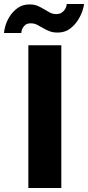

<svg xmlns="http://www.w3.org/2000/svg" viewBox="-73 -935 438 955"><path d="M68 0V-710H232V0ZM213 -773Q190 -773 172.5 -780Q155 -787 140 -796Q125 -805 111 -812Q97 -819 80 -819Q63 -819 54 -812Q45 -805 40 -796Q35 -787 34 -779.5Q33 -772 33 -771H-53Q-53 -782 -46.5 -805.5Q-40 -829 -25 -853Q-10 -877 14.5 -895Q39 -913 74 -913Q98 -913 115 -905.5Q132 -898 146.5 -889Q161 -880 175 -872.5Q189 -865 207 -865Q224 -865 234.5 -872.5Q245 -880 250.5 -889Q256 -898 257.5 -906Q259 -914 259 -915H345Q345 -907 338 -884Q331 -861 315.5 -836Q300 -811 275 -792Q250 -773 213 -773Z"/></svg>

Font: Oxford Sans
Style: Regular
Weight: 800
Designer: Matt McInerney, Pablo Impallari, Rodrigo Fuenzalida
Foundry: Matt McInerney, Pablo Impallari, Rodrigo Fuenzalida
Version: Version 3.000g; ttfautohint (v1.5) -l 8 -r 28 -G 28 -x 14 -D